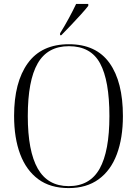

<svg xmlns="http://www.w3.org/2000/svg" viewBox="-20 -951 702 981"><path d="M331 10Q237 10 175.5 -35.5Q114 -81 83 -163.5Q52 -246 52 -359Q52 -531 122 -628Q192 -725 332 -725Q471 -725 539.5 -629Q608 -533 608 -358Q608 -246 577 -163Q546 -80 484 -35Q422 10 331 10ZM331 0Q439 0 489 -89Q539 -178 539 -358Q539 -539 491.5 -627Q444 -715 332 -715Q223 -715 172.5 -627Q122 -539 122 -358Q122 -179 173 -89.5Q224 0 331 0ZM287 -781Q309 -816 331 -856.5Q353 -897 369 -931H431V-921Q418 -904 393.5 -877Q369 -850 342 -821.5Q315 -793 293 -771H287Z"/></svg>

Font: Noto Serif Display SemiCondensed Light
Style: Regular
Weight: 300
Width: 4
Designer: Monotype Design Team
Foundry: Monotype Imaging Inc.
Version: Version 2.009